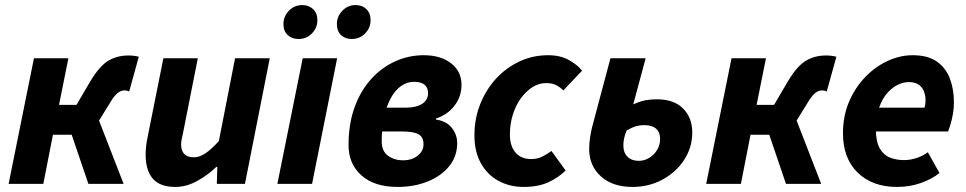

<svg xmlns="http://www.w3.org/2000/svg" viewBox="-20 -726 3815 758"><path d="M14 0 114 -496H250L213 -312H282L336 -404Q373 -466 408 -486.5Q443 -507 487 -507Q509 -507 528 -502L490 -365Q486 -367 481.5 -368Q477 -369 470 -369Q457 -369 443.5 -358Q430 -347 413 -318L371 -250L468 0H329L263 -194H189L151 0Z M672 12Q611 12 583 -21Q555 -54 555 -115Q555 -132 557 -150Q559 -168 563 -186L625 -496H761L703 -203Q700 -189 697.5 -177.5Q695 -166 695 -156Q695 -130 708 -117.5Q721 -105 745 -105Q768 -105 791.5 -121Q815 -137 844 -169L908 -496H1045L947 0H836L838 -67H834Q801 -35 758.5 -11.5Q716 12 672 12Z M1075 0 1175 -496H1311L1212 0ZM1158 -572Q1133 -572 1116 -587.5Q1099 -603 1099 -631Q1099 -661 1120.5 -683.5Q1142 -706 1174 -706Q1199 -706 1216 -690Q1233 -674 1233 -646Q1233 -616 1211.5 -594Q1190 -572 1158 -572ZM1368 -572Q1343 -572 1326.5 -587.5Q1310 -603 1310 -631Q1310 -661 1331.5 -683.5Q1353 -706 1384 -706Q1410 -706 1426.5 -690Q1443 -674 1443 -646Q1443 -616 1421.5 -594Q1400 -572 1368 -572Z M1550 12Q1458 12 1407 -33.5Q1356 -79 1356 -153Q1356 -236 1379.5 -301.5Q1403 -367 1444.5 -413Q1486 -459 1539.5 -483.5Q1593 -508 1653 -508Q1720 -508 1761 -476Q1802 -444 1802 -391Q1802 -345 1774.5 -309Q1747 -273 1701 -258V-254Q1743 -248 1764 -221Q1785 -194 1785 -161Q1785 -109 1753.5 -70Q1722 -31 1668.5 -9.5Q1615 12 1550 12ZM1571 -93Q1595 -93 1613 -101.5Q1631 -110 1641.5 -124Q1652 -138 1652 -156Q1652 -185 1632 -196Q1612 -207 1568 -207H1459L1476 -301H1580Q1610 -301 1630 -308Q1650 -315 1660 -328Q1670 -341 1670 -357Q1670 -403 1615 -403Q1587 -403 1563.5 -386.5Q1540 -370 1523 -339Q1506 -308 1496.5 -264.5Q1487 -221 1487 -168Q1487 -129 1512 -111Q1537 -93 1571 -93Z M2047 12Q1992 12 1948 -12Q1904 -36 1878.5 -81.5Q1853 -127 1853 -192Q1853 -257 1875.5 -314Q1898 -371 1937.5 -414.5Q1977 -458 2030 -483Q2083 -508 2144 -508Q2192 -508 2226 -489Q2260 -470 2278 -447L2204 -369Q2190 -383 2174.5 -390.5Q2159 -398 2136 -398Q2107 -398 2081.5 -381.5Q2056 -365 2036 -337.5Q2016 -310 2004.5 -273Q1993 -236 1993 -195Q1993 -150 2015 -124Q2037 -98 2077 -98Q2102 -98 2121.5 -108Q2141 -118 2157 -130L2213 -53Q2184 -24 2144 -6Q2104 12 2047 12Z M2477 12Q2398 12 2352 -30Q2306 -72 2306 -137Q2306 -162 2310 -186Q2314 -210 2317 -222L2390 -496H2529L2480 -314Q2507 -326 2527.5 -330Q2548 -334 2573 -334Q2641 -334 2677 -297.5Q2713 -261 2713 -203Q2713 -144 2681 -95Q2649 -46 2595.5 -17Q2542 12 2477 12ZM2502 -91Q2524 -91 2543.5 -103Q2563 -115 2574.5 -134.5Q2586 -154 2586 -177Q2586 -204 2570 -218Q2554 -232 2524 -232Q2507 -232 2492 -228Q2477 -224 2454 -211Q2447 -194 2444 -180Q2441 -166 2441 -152Q2441 -123 2457.5 -107Q2474 -91 2502 -91Z M2768 0 2868 -496H3004L2967 -312H3036L3090 -404Q3127 -466 3162 -486.5Q3197 -507 3241 -507Q3263 -507 3282 -502L3244 -365Q3240 -367 3235.5 -368Q3231 -369 3224 -369Q3211 -369 3197.5 -358Q3184 -347 3167 -318L3125 -250L3222 0H3083L3017 -194H2943L2905 0Z M3521 12Q3424 12 3366 -44.5Q3308 -101 3308 -200Q3308 -269 3332.5 -325.5Q3357 -382 3397 -423Q3437 -464 3485.5 -486Q3534 -508 3583 -508Q3643 -508 3678.5 -483Q3714 -458 3730 -416Q3746 -374 3746 -322Q3746 -298 3742 -275.5Q3738 -253 3732.5 -235Q3727 -217 3723 -207H3410L3420 -301H3630Q3632 -308 3633 -314.5Q3634 -321 3634 -329Q3634 -349 3627.5 -365.5Q3621 -382 3606.5 -392Q3592 -402 3567 -402Q3548 -402 3526 -392Q3504 -382 3484 -360Q3464 -338 3451 -302Q3438 -266 3438 -215Q3438 -168 3452.5 -141.5Q3467 -115 3492 -104.5Q3517 -94 3549 -94Q3574 -94 3599.5 -102.5Q3625 -111 3643 -125L3689 -43Q3659 -19 3615.5 -3.5Q3572 12 3521 12Z"/></svg>

Font: Source Sans 3
Style: Bold Italic
Weight: 700
Italic angle: -11°
Designer: Paul D. Hunt
Foundry: Adobe
Version: Version 3.052;hotconv 1.1.0;makeotfexe 2.6.0